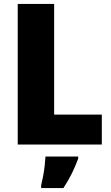

<svg xmlns="http://www.w3.org/2000/svg" viewBox="-20 -734 566 975"><path d="M70 0V-714H255V-152H497V0ZM377 72Q362 112 344.5 147.5Q327 183 302 221H189V207Q194 187 199 160.5Q204 134 207 107Q210 80 211 61H377Z"/></svg>

Font: Noto Sans Malayalam SemiCondensed Black
Style: Regular
Weight: 900
Width: 4
Designer: Jelle Bosma - Monotype Design Team
Foundry: Monotype Imaging Inc.
Version: Version 2.104; ttfautohint (v1.8.4.7-5d5b)